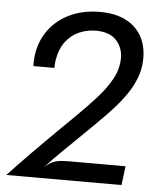

<svg xmlns="http://www.w3.org/2000/svg" viewBox="-53 -788 706 835"><g transform="rotate(5 300.0 -371.0)"><path d="M5.5 0Q26 -21.5 49.5 -46.2Q73 -71 99.5 -98Q126 -125 154.5 -153.5Q183 -182 213.5 -212.2Q244 -242.5 275.5 -273Q331.5 -327.5 372.2 -373.2Q413 -419 435.5 -461.8Q458 -504.5 458 -550.5Q458 -595 428.8 -627Q399.5 -659 339 -659Q301 -659 266.5 -644Q232 -629 207.5 -596.5Q183 -564 175 -511Q174 -504 173.8 -495.2Q173.5 -486.5 173.5 -482H82Q81.5 -484.5 81.5 -487Q81.5 -489.5 81.5 -492Q81.5 -565.5 115.2 -622Q149 -678.5 209.8 -710.2Q270.5 -742 351 -742Q414 -742 459.8 -720Q505.5 -698 530.2 -656.5Q555 -615 555 -556Q555 -513.5 540.5 -474.5Q526 -435.5 501 -399Q476 -362.5 443.5 -327Q411 -291.5 374.5 -256Q327.5 -209.5 295 -178Q262.5 -146.5 239.8 -124.2Q217 -102 199.5 -83.8Q182 -65.5 164.5 -46Q183.5 -64.5 200.8 -72.2Q218 -80 237.8 -81.5Q257.5 -83 282.5 -83H519L508.5 0Z"/></g></svg>

Font: Spline Sans Mono
Style: Italic
Weight: 400
Italic angle: -4°
Monospace: yes
Designer: Eben Sorkin, Mirko Velimirovic
Foundry: Sorkin Type
Version: Version 1.004